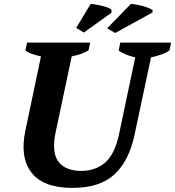

<svg xmlns="http://www.w3.org/2000/svg" viewBox="-20 -908 855 937"><path d="M112 -700H420L412 -662Q376 -641 330 -633L251 -260Q231 -162 266 -118Q301 -74 376 -74Q446 -74 493 -114.5Q540 -155 561 -253L640 -628Q617 -633 594.5 -642Q572 -651 559 -662L567 -700H815L807 -662Q789 -649 764.5 -641Q740 -633 717 -628L637 -252Q610 -123 538.5 -57Q467 9 334 9Q191 9 133.5 -66Q76 -141 104 -271L180 -633Q160 -637 138.5 -644Q117 -651 104 -662ZM422 -888Q428 -889 443.5 -886.5Q459 -884 476 -880Q493 -876 507 -870.5Q521 -865 524 -860V-846L389 -749L352 -772ZM618 -888Q625 -889 640.5 -886.5Q656 -884 673.5 -879.5Q691 -875 705.5 -869Q720 -863 725 -857L724 -847L542 -747L503 -770Z"/></svg>

Font: PT Serif
Style: Bold Italic
Weight: 700
Italic angle: -12°
Designer: A.Korolkova, O.Umpeleva, V.Yefimov
Foundry: ParaType Ltd
Version: Version 1.000W OFL